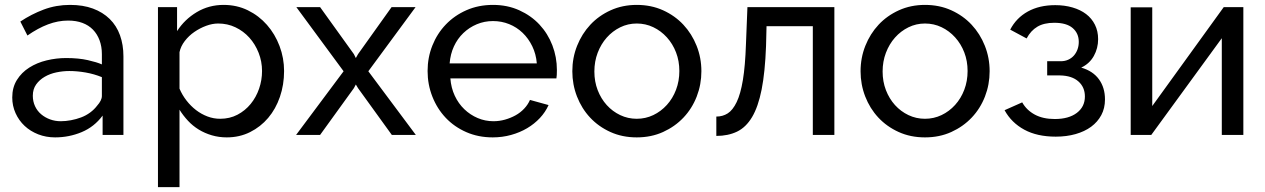

<svg xmlns="http://www.w3.org/2000/svg" viewBox="-20 -551 5167 784"><path d="M399 0V-79Q365 -33 313.5 -11.5Q262 10 205 10Q168 10 136 -2.5Q104 -15 80.5 -37Q57 -59 43.5 -89Q30 -119 30 -153Q30 -194 49 -224.5Q68 -255 99.5 -275Q131 -295 170.5 -304.5Q210 -314 250 -314Q301 -314 338.5 -305.5Q376 -297 396 -288V-330Q396 -361 386.5 -386.5Q377 -412 359.5 -430Q342 -448 316.5 -457.5Q291 -467 258 -467Q217 -467 176 -451.5Q135 -436 92 -406L63 -463Q108 -493 158.5 -512Q209 -531 266 -531Q319 -531 359.5 -516Q400 -501 428 -473.5Q456 -446 470 -407Q484 -368 484 -321V0ZM377 -120Q386 -130 391 -140Q396 -150 396 -159V-236Q364 -249 329.5 -255Q295 -261 263 -261Q237 -261 210.5 -255.5Q184 -250 162.5 -237.5Q141 -225 127.5 -206Q114 -187 114 -160Q114 -137 123 -117.5Q132 -98 148 -84.5Q164 -71 184.5 -63.5Q205 -56 228 -56Q248 -56 269.5 -60Q291 -64 311 -71.5Q331 -79 348 -91.5Q365 -104 377 -120Z M906 10Q874 10 845 1.5Q816 -7 791.5 -22Q767 -37 747.5 -58Q728 -79 713 -103V213H625V-522H703V-424Q734 -472 783.5 -501.5Q833 -531 893 -531Q947 -531 992 -509Q1037 -487 1070 -449.5Q1103 -412 1121.5 -363Q1140 -314 1140 -261Q1140 -205 1123 -155.5Q1106 -106 1075 -69.5Q1044 -33 1001 -11.5Q958 10 906 10ZM879 -66Q918 -66 949.5 -82.5Q981 -99 1003.5 -126.5Q1026 -154 1038 -189Q1050 -224 1050 -261Q1050 -300 1036 -335.5Q1022 -371 998 -397.5Q974 -424 941.5 -439.5Q909 -455 871 -455Q847 -455 821.5 -445.5Q796 -436 773.5 -420.5Q751 -405 734.5 -383.5Q718 -362 713 -338V-189Q724 -163 741.5 -140.5Q759 -118 780.5 -101.5Q802 -85 827 -75.5Q852 -66 879 -66Z M1287 -522 1425 -330 1433 -314 1442 -330 1579 -522H1677L1484 -260L1678 0H1580L1442 -191L1433 -206L1425 -191L1287 0H1189L1383 -260L1190 -522Z M1992 10Q1933 10 1884 -11.5Q1835 -33 1800 -70Q1765 -107 1745.5 -156.5Q1726 -206 1726 -261Q1726 -316 1745.5 -365Q1765 -414 1800.5 -451Q1836 -488 1885 -509.5Q1934 -531 1993 -531Q2052 -531 2100.5 -509Q2149 -487 2183 -450.5Q2217 -414 2235.5 -366Q2254 -318 2254 -265Q2254 -254 2253.5 -245Q2253 -236 2252 -231H1819Q1822 -192 1837 -160Q1852 -128 1876 -105Q1900 -82 1930.5 -69Q1961 -56 1995 -56Q2019 -56 2042 -62.5Q2065 -69 2085 -80Q2105 -91 2120.5 -107.5Q2136 -124 2144 -143L2220 -122Q2207 -93 2184.5 -69Q2162 -45 2132.5 -27.5Q2103 -10 2067 0Q2031 10 1992 10ZM2172 -292Q2169 -330 2153.5 -362Q2138 -394 2114 -417Q2090 -440 2059 -452.5Q2028 -465 1993 -465Q1958 -465 1927 -452Q1896 -439 1872 -416Q1848 -393 1833.5 -361.5Q1819 -330 1816 -292Z M2580 10Q2521 10 2472.5 -12Q2424 -34 2389.5 -71Q2355 -108 2336 -157Q2317 -206 2317 -260Q2317 -315 2336.5 -364Q2356 -413 2390.5 -450Q2425 -487 2473.5 -509Q2522 -531 2580 -531Q2639 -531 2687.5 -509Q2736 -487 2770.5 -450Q2805 -413 2824.5 -364Q2844 -315 2844 -260Q2844 -206 2825 -157Q2806 -108 2771 -71Q2736 -34 2687.5 -12Q2639 10 2580 10ZM2407 -259Q2407 -218 2420.5 -183Q2434 -148 2457.5 -122Q2481 -96 2512.5 -81Q2544 -66 2580 -66Q2616 -66 2647.5 -81Q2679 -96 2703 -122.5Q2727 -149 2740.5 -184.5Q2754 -220 2754 -261Q2754 -302 2740.5 -337Q2727 -372 2703 -398.5Q2679 -425 2647.5 -440Q2616 -455 2580 -455Q2544 -455 2512.5 -439.5Q2481 -424 2457.5 -397.5Q2434 -371 2420.5 -335.5Q2407 -300 2407 -259Z M2905 -75Q2931 -75 2951.5 -88Q2972 -101 2988 -134Q3004 -167 3013.5 -224.5Q3023 -282 3026 -371L3032 -522H3387V0H3299V-444H3110L3108 -363Q3104 -256 3090 -185.5Q3076 -115 3051 -73Q3026 -31 2989.5 -13.5Q2953 4 2905 4Z M3757 10Q3698 10 3649.5 -12Q3601 -34 3566.5 -71Q3532 -108 3513 -157Q3494 -206 3494 -260Q3494 -315 3513.5 -364Q3533 -413 3567.5 -450Q3602 -487 3650.5 -509Q3699 -531 3757 -531Q3816 -531 3864.5 -509Q3913 -487 3947.5 -450Q3982 -413 4001.5 -364Q4021 -315 4021 -260Q4021 -206 4002 -157Q3983 -108 3948 -71Q3913 -34 3864.5 -12Q3816 10 3757 10ZM3584 -259Q3584 -218 3597.5 -183Q3611 -148 3634.5 -122Q3658 -96 3689.5 -81Q3721 -66 3757 -66Q3793 -66 3824.5 -81Q3856 -96 3880 -122.5Q3904 -149 3917.5 -184.5Q3931 -220 3931 -261Q3931 -302 3917.5 -337Q3904 -372 3880 -398.5Q3856 -425 3824.5 -440Q3793 -455 3757 -455Q3721 -455 3689.5 -439.5Q3658 -424 3634.5 -397.5Q3611 -371 3597.5 -335.5Q3584 -300 3584 -259Z M4291 7Q4215 7 4162.5 -21.5Q4110 -50 4082 -101L4154 -133Q4172 -101 4205.5 -83Q4239 -65 4287 -65Q4344 -65 4377 -90Q4410 -115 4410 -157Q4410 -195 4383.5 -218.5Q4357 -242 4309 -243H4256V-301H4312Q4328 -301 4341.5 -307Q4355 -313 4364.5 -323.5Q4374 -334 4379.5 -348.5Q4385 -363 4385 -380Q4385 -415 4360 -436.5Q4335 -458 4285 -458Q4243 -458 4216 -442Q4189 -426 4172 -394L4105 -430Q4130 -478 4177 -504Q4224 -530 4289 -530Q4327 -530 4359.5 -520.5Q4392 -511 4415 -493.5Q4438 -476 4451 -450Q4464 -424 4464 -391Q4464 -354 4446.5 -322.5Q4429 -291 4395 -275Q4443 -261 4467.5 -227Q4492 -193 4492 -145Q4492 -109 4477 -81Q4462 -53 4435.5 -33.5Q4409 -14 4372 -3.5Q4335 7 4291 7Z M4597 0V-521H4685V-118L4977 -522H5057V0H4969V-395L4681 0Z"/></svg>

Font: Rising Sun
Style: Regular
Weight: 400
Designer: Matt McInerney, Pablo Impallari, Rodrigo Fuenzalida (Raleway font), Stephen Hutchings (Greek), Cristiano Sobral (main ch
Foundry: The Rising Sun Project Authors
Version: Version 4.327; ttfautohint (v1.8.4.7-5d5b-dirty)